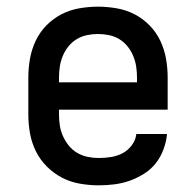

<svg xmlns="http://www.w3.org/2000/svg" viewBox="-20 -548 588 576"><path d="M276 8Q248 8 219.5 3Q191 -2 166 -15Q141 -28 120.5 -48.5Q100 -69 87.5 -94.5Q75 -120 70 -148Q65 -176 65 -205V-315Q65 -344 70 -372Q75 -400 87 -425.5Q99 -451 119 -471.5Q139 -492 164 -505Q189 -518 217.5 -523Q246 -528 274 -528Q302 -528 330.5 -523Q359 -518 384 -505Q409 -492 429 -471.5Q449 -451 461 -425.5Q473 -400 478 -372Q483 -344 483 -315V-219H157V-205Q157 -188 159.5 -171.5Q162 -155 169 -139.5Q176 -124 186.5 -111Q197 -98 211.5 -89.5Q226 -81 242.5 -77.5Q259 -74 276 -74Q295 -74 313.5 -77Q332 -80 348 -88.5Q364 -97 375.5 -112.5Q387 -128 389 -146H481Q479 -123 470.5 -100Q462 -77 447.5 -58.5Q433 -40 412.5 -27Q392 -14 369.5 -6Q347 2 323.5 5Q300 8 276 8ZM157 -301H391V-315Q391 -332 388.5 -348.5Q386 -365 379.5 -380.5Q373 -396 362.5 -409Q352 -422 338 -430.5Q324 -439 307.5 -442.5Q291 -446 274 -446Q257 -446 240.5 -442.5Q224 -439 210 -430.5Q196 -422 185.5 -409Q175 -396 168.5 -380.5Q162 -365 159.5 -348.5Q157 -332 157 -315Z"/></svg>

Font: Iosevka Semi-Condensed Medium
Style: Regular
Weight: 500
Monospace: yes
Designer: Belleve Invis
Foundry: Belleve Invis
Version: Version 27.3.5